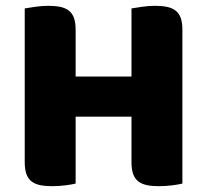

<svg xmlns="http://www.w3.org/2000/svg" viewBox="-20 -635 712 660"><path d="M607 -4Q596 -1 572.5 2Q549 5 526 5Q503 5 485.5 1.5Q468 -2 456 -11Q444 -20 438 -36Q432 -52 432 -78V-234H240V-4Q229 -1 205.5 2Q182 5 159 5Q136 5 118.5 1.5Q101 -2 89 -11Q77 -20 71 -36Q65 -52 65 -78V-606Q76 -608 100 -611.5Q124 -615 146 -615Q169 -615 186.5 -611.5Q204 -608 216 -599Q228 -590 234 -574Q240 -558 240 -532V-372H432V-606Q443 -608 467 -611.5Q491 -615 513 -615Q536 -615 553.5 -611.5Q571 -608 583 -599Q595 -590 601 -574Q607 -558 607 -532Z"/></svg>

Font: Baloo Thambi
Style: Regular
Weight: 400
Designer: Aadarsh Rajan and Ek Type
Foundry: Ek Type
Version: Version 1.100;PS 1.000;hotconv 1.0.88;makeotf.lib2.5.647800;